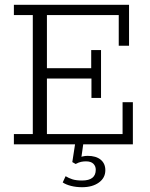

<svg xmlns="http://www.w3.org/2000/svg" viewBox="-20 -603 625 802"><path d="M38 0V-43H117V-540H38V-583H519V-412H476V-540H176V-318H361V-394H402V-194H362V-275H176V-43H492V-176H535V0ZM323 179Q298 179 276.5 173.5Q255 168 242 159L254 133Q267 141 282.5 146Q298 151 323 151Q380 151 380 106Q380 91 370 81Q360 71 339 71Q329 71 319 73Q309 75 296 82L282 74L295 -10H329L319 61L304 58Q315 53 325 50.5Q335 48 346 48Q381 48 400.5 64Q420 80 420 108Q420 140 393 159.5Q366 179 323 179Z"/></svg>

Font: Rokkitt SemiBold Light
Style: Regular
Weight: 300
Version: Version 3.103